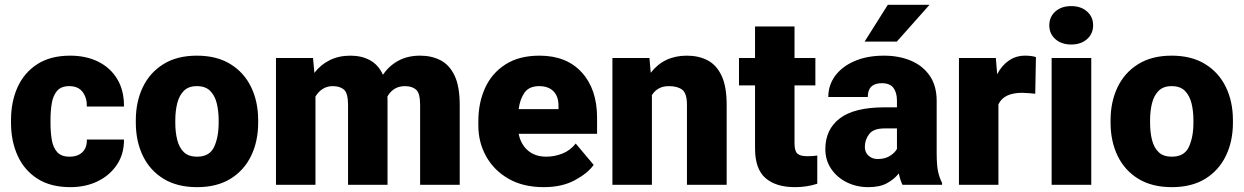

<svg xmlns="http://www.w3.org/2000/svg" viewBox="-20 -770 5184 800"><path d="M269.5 -117.2Q304.2 -117.2 323.5 -136Q342.8 -154.8 341.8 -188.5H496.6Q497.1 -128.9 467.5 -84.2Q438 -39.6 387.5 -14.9Q336.9 9.8 273.4 9.8Q190.9 9.8 136 -25.4Q81.1 -60.5 53.5 -121.3Q25.9 -182.1 25.9 -258.3V-269.5Q25.9 -346.2 53.2 -406.7Q80.6 -467.3 135.5 -502.7Q190.4 -538.1 272.5 -538.1Q338.4 -538.1 388.9 -513.2Q439.5 -488.3 468.3 -440.9Q497.1 -393.6 496.6 -326.2H341.8Q342.8 -361.8 324.5 -386.5Q306.2 -411.1 268.6 -411.1Q234.9 -411.1 218 -391.6Q201.2 -372.1 195.8 -339.8Q190.4 -307.6 190.4 -269.5V-258.3Q190.4 -219.2 195.8 -187.3Q201.2 -155.3 218.3 -136.2Q235.4 -117.2 269.5 -117.2Z M545.9 -258.8V-269Q545.9 -346.2 575.2 -407Q604.5 -467.8 661.1 -502.9Q717.8 -538.1 800.3 -538.1Q883.3 -538.1 940.2 -502.9Q997.1 -467.8 1026.4 -407Q1055.7 -346.2 1055.7 -269V-258.8Q1055.7 -181.6 1026.4 -120.8Q997.1 -60.1 940.4 -25.1Q883.8 9.8 801.3 9.8Q718.3 9.8 661.4 -25.1Q604.5 -60.1 575.2 -120.8Q545.9 -181.6 545.9 -258.8ZM710.4 -269V-258.8Q710.4 -219.2 718.5 -187Q726.6 -154.8 746.1 -136Q765.6 -117.2 801.3 -117.2Q853.5 -117.2 872.3 -158.2Q891.1 -199.2 891.1 -258.8V-269Q891.1 -307.6 883.1 -339.8Q875 -372.1 855.5 -391.6Q835.9 -411.1 800.3 -411.1Q765.6 -411.1 746.1 -391.6Q726.6 -372.1 718.5 -339.8Q710.4 -307.6 710.4 -269Z M1366.2 -411.1Q1342.8 -411.1 1324.5 -399.4Q1306.2 -387.7 1294.4 -367.7V0H1129.9V-528.3H1284.2L1290 -466.3Q1315.4 -500 1353.3 -519Q1391.1 -538.1 1440.4 -538.1Q1486.8 -538.1 1521.7 -519Q1556.6 -500 1575.7 -458.5Q1600.6 -495.6 1639.4 -516.8Q1678.2 -538.1 1730.5 -538.1Q1778.8 -538.1 1816.2 -518.6Q1853.5 -499 1874.5 -454.1Q1895.5 -409.2 1895.5 -332.5V0H1730.5V-332.5Q1730.5 -381.8 1713.6 -396.5Q1696.8 -411.1 1667.5 -411.1Q1642.1 -411.1 1623.8 -399.7Q1605.5 -388.2 1594.2 -367.7Q1594.7 -360.4 1594.7 -352.5V0H1430.2V-331.5Q1430.2 -381.8 1413.3 -396.5Q1396.5 -411.1 1366.2 -411.1Z M2245.6 9.8Q2159.7 9.8 2098.6 -25.4Q2037.6 -60.5 2005.4 -118.9Q1973.1 -177.2 1973.1 -246.6V-265.1Q1973.1 -342.3 2001.5 -404.1Q2029.8 -465.8 2086.7 -502Q2143.6 -538.1 2228 -538.1Q2340.3 -538.1 2404.1 -468.3Q2467.8 -398.4 2467.8 -279.3V-212.4H2141.1Q2149.9 -168.5 2179.7 -142.8Q2209.5 -117.2 2256.3 -117.2Q2290 -117.2 2322.8 -129.9Q2355.5 -142.6 2378.9 -171.9L2453.6 -83Q2429.2 -48.3 2375.5 -19.3Q2321.8 9.8 2245.6 9.8ZM2226.6 -411.1Q2184.6 -411.1 2165.5 -384Q2146.5 -356.9 2141.1 -315.4H2307.1V-328.1Q2307.6 -367.2 2286.6 -389.2Q2265.6 -411.1 2226.6 -411.1Z M2767.6 -411.1Q2741.7 -411.1 2724.4 -401.1Q2707 -391.1 2696.3 -373.5V0H2531.7V-528.3H2686L2691.4 -466.8Q2746.6 -538.1 2841.8 -538.1Q2891.1 -538.1 2928.5 -518.6Q2965.8 -499 2986.8 -454.1Q3007.8 -409.2 3007.8 -332.5V0H2842.3V-333Q2842.3 -380.9 2822.8 -396Q2803.2 -411.1 2767.6 -411.1Z M3377.4 -528.3V-414.1H3290.5V-172.4Q3290.5 -141.1 3302.2 -130.1Q3314 -119.1 3344.2 -119.1Q3358.4 -119.1 3367.7 -119.9Q3377 -120.6 3385.3 -122.1V-4.4Q3341.8 9.8 3292.5 9.8Q3212.9 9.8 3169.4 -28.1Q3126 -65.9 3126 -151.9V-414.1H3059.1V-528.3H3126V-659.7H3290.5V-528.3Z M3740.2 0Q3731 -19 3725.1 -47.4Q3706.1 -23.4 3676 -6.8Q3646 9.8 3598.1 9.8Q3549.3 9.8 3508.5 -10.3Q3467.8 -30.3 3443.4 -66.2Q3418.9 -102.1 3418.9 -148.9Q3418.9 -230.5 3479 -276.6Q3539.1 -322.8 3666.5 -322.8H3717.3V-350.6Q3717.3 -383.8 3702.9 -403.6Q3688.5 -423.3 3654.3 -423.3Q3595.7 -423.3 3595.7 -365.7H3431.2Q3431.2 -415 3459.7 -453.9Q3488.3 -492.7 3540.5 -515.4Q3592.8 -538.1 3663.1 -538.1Q3726.1 -538.1 3775.6 -517.1Q3825.2 -496.1 3854 -454.3Q3882.8 -412.6 3882.8 -349.6V-133.3Q3882.8 -81.5 3888.7 -54.9Q3894.5 -28.3 3905.3 -8.3V0ZM3637.2 -107.4Q3667.5 -107.4 3688 -120.4Q3708.5 -133.3 3717.3 -149.4V-234.9H3665.5Q3619.6 -234.9 3601.6 -211.4Q3583.5 -188 3583.5 -157.7Q3583.5 -135.3 3598.9 -121.3Q3614.3 -107.4 3637.2 -107.4ZM3582.5 -596.7 3679.2 -750H3853L3716.8 -596.7Z M4296.4 -532.2 4293.5 -379.4Q4283.7 -380.4 4267.1 -381.8Q4250.5 -383.3 4239.3 -383.3Q4162.1 -383.3 4140.1 -335V0H3975.6V-528.3H4129.4L4134.8 -460.9Q4154.3 -497.6 4183.8 -517.8Q4213.4 -538.1 4251 -538.1Q4278.3 -538.1 4296.4 -532.2Z M4352.1 -664.6Q4352.1 -699.7 4377.4 -722.2Q4402.8 -744.6 4443.4 -744.6Q4483.9 -744.6 4509.3 -722.2Q4534.7 -699.7 4534.7 -664.6Q4534.7 -629.4 4509.3 -606.9Q4483.9 -584.5 4443.4 -584.5Q4402.8 -584.5 4377.4 -606.9Q4352.1 -629.4 4352.1 -664.6ZM4526.9 -528.3V0H4361.8V-528.3Z M4607.4 -258.8V-269Q4607.4 -346.2 4636.7 -407Q4666 -467.8 4722.7 -502.9Q4779.3 -538.1 4861.8 -538.1Q4944.8 -538.1 5001.7 -502.9Q5058.6 -467.8 5087.9 -407Q5117.2 -346.2 5117.2 -269V-258.8Q5117.2 -181.6 5087.9 -120.8Q5058.6 -60.1 5002 -25.1Q4945.3 9.8 4862.8 9.8Q4779.8 9.8 4722.9 -25.1Q4666 -60.1 4636.7 -120.8Q4607.4 -181.6 4607.4 -258.8ZM4772 -269V-258.8Q4772 -219.2 4780 -187Q4788.1 -154.8 4807.6 -136Q4827.1 -117.2 4862.8 -117.2Q4915 -117.2 4933.8 -158.2Q4952.6 -199.2 4952.6 -258.8V-269Q4952.6 -307.6 4944.6 -339.8Q4936.5 -372.1 4917 -391.6Q4897.5 -411.1 4861.8 -411.1Q4827.1 -411.1 4807.6 -391.6Q4788.1 -372.1 4780 -339.8Q4772 -307.6 4772 -269Z"/></svg>

Font: Vazirmatn RD UI Black
Style: Regular
Weight: 900
Designer: Saber Rastikerdar
Foundry: Saber Rastikerdar
Version: Version 33.003